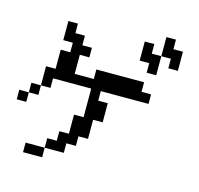

<svg xmlns="http://www.w3.org/2000/svg" viewBox="-129 -997 1258 1214"><g transform="rotate(15 500.0 -390.0)"><path d="M687.5 -671.9V-796.9H750V-734.4H812.5V-859.4H875V-796.9H937.5V-671.9H875V-734.4H812.5V-609.4H750V-671.9ZM0 -234.4V-296.9H62.5V-234.4ZM250 15.6V78.1H125V15.6ZM250 15.6V-46.9H312.5V-109.4H375V-234.4H437.5V-421.9H187.5V-359.4H125V-296.9H62.5V-359.4H125V-484.4H187.5V-609.4H250V-671.9H187.5V-796.9H250V-734.4H312.5V-671.9H375V-609.4H312.5V-484.4H437.5V-546.9H750V-484.4H812.5V-421.9H500V-359.4H562.5V-234.4H500V-109.4H437.5V-46.9H375V15.6Z"/></g></svg>

Font: KH Dot Dougenzaka 16
Style: Regular
Weight: 400
Designer: Original version for X68000 by Keitarou Hiraki (http://hp.vector.co.jp/authors/VA000874/) / TrueType conversion by Homem
Version: Version 1.00.20150527